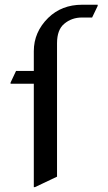

<svg xmlns="http://www.w3.org/2000/svg" viewBox="-20 -767 455 807"><path d="M219.7 -24.4 127 19.5H122.1V-415H24.4V-419.9L47.4 -468.8H122.1V-551.8Q122.1 -632.3 182.6 -691.9Q239.3 -747.1 324.7 -747.1H390.6V-742.2L367.2 -693.4H324.7Q281.2 -693.4 250 -667Q219.7 -642.1 219.7 -585Z"/></svg>

Font: Nova Slim
Style: Book
Weight: 400
Version: Version 2.000